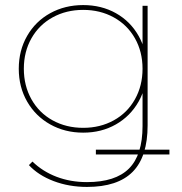

<svg xmlns="http://www.w3.org/2000/svg" viewBox="-20 -540 719 757"><path d="M94 111 108 97Q148 136 203 157Q258 178 323 178Q435 178 488.5 124.5Q542 71 542 -43V-209L552 -269L542 -329V-517H562V-46Q562 78 503 137.5Q444 197 323 197Q252 197 191.5 174Q131 151 94 111ZM358 50H648V69H358ZM54 -269Q54 -341 87 -398.5Q120 -456 178 -488Q236 -520 308 -520Q380 -520 437 -488Q494 -456 526.5 -398.5Q559 -341 559 -269Q559 -197 526.5 -139.5Q494 -82 437 -49.5Q380 -17 308 -17Q236 -17 178 -49.5Q120 -82 87 -139.5Q54 -197 54 -269ZM542 -269Q542 -336 512 -389Q482 -442 428.5 -471.5Q375 -501 308 -501Q241 -501 187.5 -471.5Q134 -442 104 -389Q74 -336 74 -269Q74 -202 104 -148.5Q134 -95 187.5 -65.5Q241 -36 308 -36Q375 -36 428.5 -65.5Q482 -95 512 -148.5Q542 -202 542 -269Z"/></svg>

Font: iiserrat Thin
Style: Regular
Weight: 100
Designer: Akira Ohta
Foundry: Akira Ohta
Version: Version 1.200;Glyphs 3.3.1 (3343)